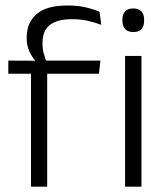

<svg xmlns="http://www.w3.org/2000/svg" viewBox="-20 -696 620 716"><path d="M232 -675.5Q269 -675.5 297.8 -669Q326.5 -662.5 351.5 -652L357.5 -603.5Q331.5 -613 306 -618.8Q280.5 -624.5 249 -624.5Q208.5 -624.5 184.2 -613.8Q160 -603 149.2 -583.5Q138.5 -564 138.5 -536V-533.5Q138.5 -514 143.2 -496.5Q148 -479 153.5 -465L111 -462.5V-470.5Q99 -483.5 89.2 -505Q79.5 -526.5 79.5 -554V-556.5Q79.5 -610.5 116 -643Q152.5 -675.5 232 -675.5ZM156 0H95.5V-449.5H156ZM349 -421H11V-470L119 -469.5L143 -470H354.5ZM507.5 0H446.5V-487.5H507.5ZM477 -576.5Q457 -576.5 446.8 -587.5Q436.5 -598.5 436.5 -619V-622.5Q436.5 -642.5 446.8 -653.5Q457 -664.5 477 -664.5Q497.5 -664.5 507.5 -653.5Q517.5 -642.5 517.5 -622.5V-619Q517.5 -598.5 507.5 -587.5Q497.5 -576.5 477 -576.5Z"/></svg>

Font: Anek Kannada Light
Style: Regular
Weight: 300
Designer: Vaishnavi Murthy, Maithili Shingre (Kannada) & Yesha Goshar (Latin)
Foundry: Ek Type
Version: Version 1.003